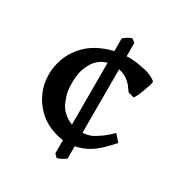

<svg xmlns="http://www.w3.org/2000/svg" viewBox="-150 -720 806 851"><g transform="rotate(30 252.5 -294.0)"><path d="M150.9 -300.8Q150.9 -265.6 158.2 -242.2Q167 -213.4 177 -196.3Q187 -179.2 206.1 -164.1Q223.1 -149.9 243.2 -143.1V-459Q223.1 -454.1 208 -442.9Q189 -428.7 179.2 -413.1Q164.1 -388.2 158.2 -366.2Q150.9 -338.9 150.9 -300.8ZM301.8 -2.9Q295.9 2 282.2 9.8Q275.4 13.7 258.8 20L243.2 3.9V-63Q213.4 -65.9 173.8 -82Q137.7 -97.2 108.9 -126Q79.1 -155.8 62 -193.8Q43 -236.8 43 -286.1Q43 -326.2 58.1 -368.2Q71.3 -404.3 98.1 -436Q125 -467.8 160.9 -487.8Q196.8 -507.8 243.2 -519V-585Q247.1 -586.9 250 -589.4Q252.9 -591.8 254.9 -592.8L263.2 -599.1Q268.1 -602.1 272.9 -604Q273.9 -604 275.9 -605Q277.8 -606 280.5 -606.9Q283.2 -607.9 285.2 -607.9L301.8 -594.2V-525.9Q303.7 -525.9 305.9 -526.4Q308.1 -526.9 310.1 -526.9H317.9Q334 -526.9 355 -523.9Q369.1 -522 397 -516.1Q417 -512.2 434.1 -503.9Q450.2 -496.1 459 -487.8Q460 -482.9 456.1 -467.8Q455.1 -463.9 444.8 -437Q437 -415 432.1 -404.8Q424.8 -389.6 419.9 -383.8L389.2 -392.1Q388.2 -393.1 377 -409.2Q370.1 -420.4 359.9 -429.2Q350.1 -439 335 -448.2Q323.7 -454.1 301.8 -460V-134.8Q311.5 -134.8 330.1 -139.2Q343.3 -142.1 357.9 -150.9Q376 -162.1 391.1 -172.9Q411.1 -188 432.1 -209L461.9 -174.8Q434.1 -144 416 -127Q392.1 -105 376 -95Q359.9 -85 337.9 -76.2Q321.8 -69.3 301.8 -65.9Z"/></g></svg>

Font: Gentium Basic
Style: Bold
Weight: 700
Designer: J. Victor Gaultney and Annie Olsen
Foundry: SIL International
Version: Version 1.100